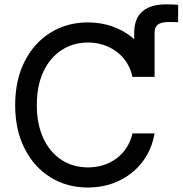

<svg xmlns="http://www.w3.org/2000/svg" viewBox="-20 -840 828 871"><path d="M588.9 -491.2V-692.4Q588.9 -755.4 625.7 -787.8Q662.6 -820.3 733.9 -820.3Q752 -820.3 765.1 -819.6Q778.3 -818.8 788.1 -817.9V-739.3Q780.3 -739.7 767.3 -740Q754.4 -740.2 746.6 -740.2Q711.9 -740.2 696.5 -728.8Q681.2 -717.3 681.2 -691.9V-491.2ZM378.9 10.7Q283.7 10.7 209 -35.6Q134.3 -82 91.6 -166.3Q48.8 -250.5 48.8 -363.3Q48.8 -476.6 91.6 -561Q134.3 -645.5 209 -691.9Q283.7 -738.3 378.9 -738.3Q436.5 -738.3 487.3 -720.9Q538.1 -703.6 578.4 -671.1Q618.7 -638.7 645.3 -593.3Q671.9 -547.9 681.2 -491.2H580.6Q573.2 -527.3 554.7 -556.2Q536.1 -585 509.3 -605.2Q482.4 -625.5 449.5 -636.2Q416.5 -647 379.4 -647Q311.5 -647 259 -612.5Q206.5 -578.1 176.8 -514.6Q147 -451.2 147 -363.3Q147 -275.9 176.8 -212.4Q206.5 -148.9 259 -114.7Q311.5 -80.6 379.4 -80.6Q416.5 -80.6 449.5 -91.1Q482.4 -101.6 509.3 -121.8Q536.1 -142.1 554.4 -170.7Q572.8 -199.2 581.1 -234.9H681.2Q671.9 -179.7 645.5 -134.5Q619.1 -89.4 578.9 -56.9Q538.6 -24.4 487.8 -6.8Q437 10.7 378.9 10.7Z"/></svg>

Font: Inter Cardless Tabular
Style: Regular
Weight: 400
Designer: Rasmus Andersson
Foundry: rsms
Version: Version 4.000;git-4fc901f